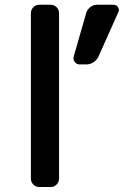

<svg xmlns="http://www.w3.org/2000/svg" viewBox="-20 -793 534 792"><path d="M335.9 -740.2Q340.8 -754.9 353 -764.2Q365.2 -773.4 380.9 -773.4H447.3Q460 -773.4 466.8 -763.7Q470.7 -757.8 470.7 -751Q470.7 -747.1 467.8 -742.2L385.7 -558.6Q378.9 -544.9 365.7 -536.1Q352.5 -527.3 335.9 -527.3H308.6Q295.9 -527.3 288.1 -537.6Q280.3 -547.9 284.2 -560.5ZM142.6 -21.5Q127.9 -21.5 117.7 -31.7Q107.4 -42 107.4 -56.6V-738.3Q107.4 -752.9 117.7 -763.2Q127.9 -773.4 142.6 -773.4H189.5Q203.1 -773.4 213.4 -763.2Q223.6 -752.9 223.6 -738.3V-56.6Q223.6 -42 213.4 -31.7Q203.1 -21.5 189.5 -21.5Z"/></svg>

Font: Gen Jyuu GothicL Medium
Style: Regular
Weight: 500
Designer: [Source Han Sans]
Ryoko NISHIZUKA  (kana & ideographs); Paul D. Hunt (Latin, Greek & Cyrillic); Wenlong ZHANG  (bopomofo
Version: Version 1.002.20150607